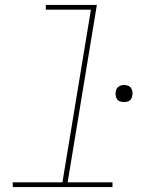

<svg xmlns="http://www.w3.org/2000/svg" viewBox="-20 -755 640 775"><path d="M434 0H32L31 -19H232L347 -716H165V-735H371L253 -19H434ZM481 -343Q473 -343 465 -345.5Q457 -348 452.5 -354.5Q448 -361 447 -369Q446 -377 447 -385Q448 -391 451 -396.5Q454 -402 459 -405.5Q464 -409 470 -410.5Q476 -412 481 -412Q489 -412 497 -409Q505 -406 509 -399.5Q513 -393 514.5 -385Q516 -377 514 -369Q513 -363 510.5 -357.5Q508 -352 502.5 -348.5Q497 -345 491.5 -344Q486 -343 481 -343Z"/></svg>

Font: Iosevka Thin Extended Oblique
Style: Regular
Weight: 100
Width: 7
Italic angle: -9°
Monospace: yes
Designer: Belleve Invis
Foundry: Belleve Invis
Version: Version 32.5.0; ttfautohint (v1.8.4)